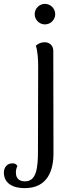

<svg xmlns="http://www.w3.org/2000/svg" viewBox="-100 -739 380 991"><path d="M132 -613C161 -613 185 -637 185 -666C185 -695 161 -719 132 -719C103 -719 79 -695 79 -666C79 -637 103 -613 132 -613ZM28 232C146 232 176 140 176 53L175 -476C175 -504 156 -521 130 -521C111 -521 96 -513 85 -503C95 -473 97 -430 97 -395L96 39C96 129 88 197 29 197C8 197 -18 189 -18 152C-18 141 -16 129 -10 118C-16 108 -23 104 -35 104C-67 104 -80 129 -80 152C-80 199 -45 232 28 232Z"/></svg>

Font: Arima Koshi
Style: Regular
Weight: 400
Designer: Joana Correia and Natanael Gama
Foundry: NDISCOVER
Version: Version 1.019;PS 001.019;hotconv 1.0.88;makeotf.lib2.5.64775